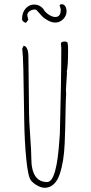

<svg xmlns="http://www.w3.org/2000/svg" viewBox="-20 -875 431 910"><path d="M103.5 -767.1 114.3 -782.2Q109.4 -798.3 109.4 -803.2Q109.4 -814.5 120.6 -822.3Q131.8 -830.1 146.5 -830.1L153.3 -827.1Q169.4 -808.1 178.7 -798.8Q189.5 -787.6 207.5 -777.8Q225.6 -768.1 242.2 -768.1Q255.9 -768.1 268.1 -775.4Q280.3 -782.7 287.8 -794.9Q295.4 -807.1 295.4 -820.8Q295.4 -835 289.6 -845Q283.7 -855 272.5 -855Q265.1 -855 262.2 -849.1Q263.2 -845.2 265.6 -840.3Q268.1 -833 268.1 -830.1Q268.1 -794.4 242.2 -794.4Q227.5 -794.4 210 -806.4Q192.4 -818.4 185.1 -833Q167.5 -853.5 142.6 -853.5Q118.2 -853.5 101.3 -834.5Q84.5 -815.4 84.5 -784.2Q84.5 -778.3 90.8 -772.7Q97.2 -767.1 103.5 -767.1ZM262.7 -48.8Q283.2 -109.4 286.6 -195.8Q289.6 -262.7 291 -360.8Q292 -410.6 293.5 -429.2Q293.5 -435.1 293 -439.5Q292.5 -443.8 292.5 -449.2Q292.5 -458.5 294.9 -488.8Q297.4 -519 297.4 -528.8Q297.4 -532.2 296.4 -535.2Q302.7 -559.1 302.7 -637.2Q302.7 -664.6 300.3 -671.9Q297.4 -678.2 285.6 -678.2Q268.6 -678.2 268.6 -667L269.5 -658.2L270.5 -648.9Q270.5 -486.8 263.7 -242.2L262.2 -221.7Q249.5 -12.2 203.6 -12.2Q128.4 -12.2 128.4 -126Q128.4 -157.7 123 -231.9Q117.7 -306.2 117.7 -337.9L114.7 -603Q114.7 -655.3 91.8 -658.2L85.4 -644Q88.9 -617.7 90.6 -547.4Q92.3 -477.1 94.2 -343.3L94.7 -311Q96.2 -204.6 104.5 -121.1Q112.8 -37.6 126.5 -20Q138.2 -5.9 156.7 4.4Q175.3 14.6 191.4 15.1Q215.8 15.1 234.1 -1.5Q252.4 -18.1 262.7 -48.8Z"/></svg>

Font: Amatica SC
Style: Regular
Weight: 400
Version: Version 2.000